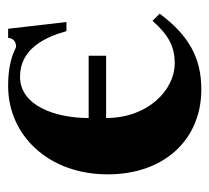

<svg xmlns="http://www.w3.org/2000/svg" viewBox="-42 -472 527 484"><g transform="rotate(90 222.0 -229.5)"><path d="M32 -350C69 -392 99 -406 139 -406C206 -406 277 -339 277 -233H120V-189H277C277 -105 246 -16 173 -16C104 -16 74 -76 58 -133H35L52 14H75C76 -1 87 -6 97 -6C103 -6 126 14 196 14C322 14 419 -89 419 -237C419 -380 331 -473 205 -473C126 -473 69 -442 14 -368Z"/></g></svg>

Font: XITS Math
Style: Bold
Weight: 700
Designer: MicroPress Inc., with final additions and corrections provided by Coen Hoffman, Elsevier (retired)
Version: Version 1.302